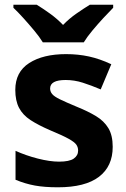

<svg xmlns="http://www.w3.org/2000/svg" viewBox="-20 -786 537 816"><path d="M459 -162Q459 -79 400.5 -34.5Q342 10 226 10Q169 10 128 2.5Q87 -5 46 -22V-145Q90 -125 141 -112Q192 -99 231 -99Q275 -99 293.5 -112Q312 -125 312 -146Q312 -160 304.5 -171Q297 -182 272 -196Q247 -210 194 -232Q143 -254 110 -275.5Q77 -297 61 -327.5Q45 -358 45 -404Q45 -480 104 -518Q163 -556 261 -556Q312 -556 358 -546Q404 -536 453 -513L408 -406Q368 -423 332 -434.5Q296 -446 259 -446Q193 -446 193 -410Q193 -397 201.5 -386.5Q210 -376 234.5 -364Q259 -352 307 -332Q354 -313 388 -292.5Q422 -272 440.5 -241.5Q459 -211 459 -162ZM162 -606Q148 -629 125.5 -656Q103 -683 79.5 -709Q56 -735 37 -753V-766H136Q162 -750 192 -728.5Q222 -707 248 -680Q274 -707 305 -728.5Q336 -750 362 -766H461V-753Q443 -735 419 -709Q395 -683 372.5 -656Q350 -629 336 -606Z"/></svg>

Font: Noto Sans Balinese
Style: Bold
Weight: 700
Designer: Aditya Bayu, David Williams
Foundry: David Williams
Version: Version 2.005; ttfautohint (v1.8.4.7-5d5b)